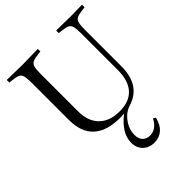

<svg xmlns="http://www.w3.org/2000/svg" viewBox="-274 -859 1299 1299"><g transform="rotate(-45 375.0 -209.5)"><path d="M433 294Q383 294 351.5 263.5Q320 233 320 184Q320 129 355 80.5Q390 32 446 -5L457 7Q441 8 422.5 9.5Q404 11 387 11Q260 11 195.5 -48Q131 -107 131 -223V-577Q131 -622 125.5 -644Q120 -666 102 -674Q84 -682 45 -686L25 -688V-713L173 -710H174L322 -713V-688L302 -686Q264 -682 245.5 -673.5Q227 -665 221.5 -643.5Q216 -622 216 -577V-223Q216 -127 268.5 -74.5Q321 -22 415 -22Q508 -22 556 -74.5Q604 -127 604 -229V-577Q604 -622 598.5 -644Q593 -666 575 -674Q557 -682 518 -686L498 -688V-713L646 -711L745 -713V-688L725 -686Q687 -682 668.5 -673.5Q650 -665 644.5 -643.5Q639 -622 639 -577V-229Q639 -47 491 -2Q458 8 431.5 33Q405 58 389 91.5Q373 125 373 161Q373 198 392.5 218.5Q412 239 446 239Q476 239 500.5 221Q525 203 541 170L558 182Q545 237 512.5 265.5Q480 294 433 294Z"/></g></svg>

Font: Baskervville
Style: Regular
Weight: 400
Designer: Alexis Faudot, Rémi Forte, Morgane Pierson, Rafael Ribas, Tanguy Vanlaeys, Rosalie Wagner, Thomas Huot-Marchand
Foundry: ANRT
Version: Version 1.100